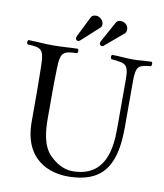

<svg xmlns="http://www.w3.org/2000/svg" viewBox="-91 -910 851 994"><g transform="rotate(10 334.0 -412.5)"><path d="M179 -269V-383C179 -433 179 -475 181 -536C183 -619 200 -624 270 -627C276 -633 276 -644 270 -650C221 -649 191 -645 140 -645C89 -645 60 -649 10 -650C4 -644 4 -633 10 -627C80 -624 96 -619 98 -536C100 -453 100 -404 100 -321V-236C100 -32 242 10 332 10C537 10 580 -117 580 -295V-536C580 -619 598 -620 658 -627C664 -633 664 -644 658 -650C609 -649 598 -645 560 -645C517 -645 500 -649 450 -650C444 -644 444 -633 450 -627C525 -620 542 -619 542 -536V-277C542 -165 521 -21 352 -21C304 -21 264 -47 234 -76C185 -123 179 -204 179 -269ZM504 -792C504 -808 492 -830 463 -830C452 -830 445 -826 440 -818L380 -709C378 -704 377 -701 377 -698C377 -690 385 -685 390 -685C393 -685 396 -686 398 -688L497 -772C501 -776 504 -783 504 -792ZM373 -797C373 -820 350 -835 335 -835C320 -835 313 -831 308 -823L253 -713C251 -709 251 -704 251 -702C251 -695 257 -690 264 -690C269 -690 273 -694 278 -698L366 -778C371 -782 373 -789 373 -797Z"/></g></svg>

Font: Libertinus Serif Display
Style: Regular
Weight: 400
Designer: Philipp H. Poll, Khaled Hosny
Foundry: Caleb Maclennan
Version: Version 7.050;RELEASE